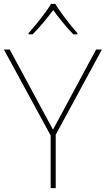

<svg xmlns="http://www.w3.org/2000/svg" viewBox="-20 -969 545 989"><path d="M265 -949H243C219 -908 164 -839 127 -798V-792H148C185 -829 226 -879 254 -917C282 -879 321 -829 358 -792H379V-798C342 -839 289 -908 265 -949ZM253 -301 30 -714H0L241 -271V0H267V-275L505 -714H475Z"/></svg>

Font: Noto Sans Gujarati UI Thin
Style: Regular
Weight: 100
Designer: Jelle Bosma - Monotype Design Team, Universal Thirst
Foundry: Monotype Imaging Inc.
Version: Version 2.106